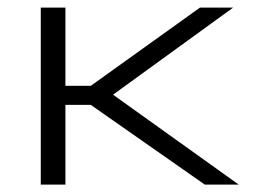

<svg xmlns="http://www.w3.org/2000/svg" viewBox="-20 -498 688 518"><path d="M532.5 0 225 -215H143V-266.5H225L519.5 -477.5H609L272.5 -233.5V-251.5L624 0ZM90 0V-477.5H156.5V0Z"/></svg>

Font: Anek Latin Expanded Light
Style: Regular
Weight: 300
Width: 7
Designer: Yesha Goshar
Foundry: Ek Type
Version: Version 1.003